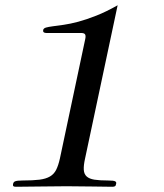

<svg xmlns="http://www.w3.org/2000/svg" viewBox="-20 -712 626 734"><path d="M305.2 -106Q299.3 -79.6 300.3 -63Q301.3 -46.4 311.3 -37.4Q321.3 -28.3 341.1 -25.1Q360.8 -22 393.1 -22Q404.3 -22 410.6 -21.2Q417 -20.5 420.2 -18.8Q423.3 -17.1 424.1 -14.6Q424.8 -12.2 423.8 -8.8Q422.9 -2 419.4 0Q416 2 409.2 2Q377.4 2 334 1Q290.5 0 234.4 0Q178.7 0 132.6 1Q86.4 2 41 2Q34.2 2 31.5 0Q28.8 -2 29.8 -8.8Q30.8 -12.2 32.2 -14.6Q33.7 -17.1 37.8 -18.8Q42 -20.5 48.8 -21.2Q55.7 -22 66.9 -22Q106 -22 130.9 -25.1Q155.8 -28.3 171.1 -37.4Q186.5 -46.4 194.8 -63Q203.1 -79.6 209 -106L305.7 -562Q308.6 -574.7 305.4 -580.3Q302.2 -585.9 290 -585.9H157.2Q143.1 -585.9 145 -597.2Q146.5 -604 156 -606.7Q165.5 -609.4 182.4 -611.6Q199.2 -613.8 223.6 -617.2Q248 -620.6 279.1 -628.9Q310.1 -637.2 347.9 -652.1Q385.7 -667 429.7 -691.9Z"/></svg>

Font: XB Zar
Style: Italic
Weight: 400
Italic angle: -12°
Designer: Behnam
Foundry: Irmug
Version: Version 8.005 2009